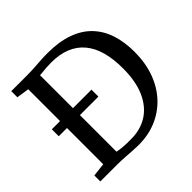

<svg xmlns="http://www.w3.org/2000/svg" viewBox="-187 -934 1125 1125"><g transform="rotate(-45 376.0 -371.5)"><path d="M338.9 8Q320.4 7.5 300.3 6.2Q280.1 5 259.2 3.5Q238.2 2 217.5 1Q196.8 0 177 0H39.5V-49.6L122.8 -59.2V-680.5L44.6 -692.4V-743H175.9Q206.9 -743 235.8 -744.9Q264.7 -746.9 293.4 -748.7Q322 -750.6 352.4 -750.6Q448.3 -750.6 517.6 -725.6Q587 -700.7 631.4 -654Q675.9 -607.4 697.3 -541.9Q718.7 -476.4 718.7 -395Q718.7 -304 691.5 -229.3Q664.2 -154.5 613.8 -100.8Q563.3 -47 493.7 -18.5Q424.1 10 338.9 8ZM349.1 -47.8Q423 -48.8 480.1 -85.4Q537.2 -122 569.7 -194.5Q602.2 -266.9 602.2 -375.1Q602.2 -453.2 585.5 -513.1Q568.8 -572.9 534.8 -613.6Q500.9 -654.4 449.2 -675.4Q397.5 -696.4 327.7 -696.4Q306.8 -696.4 289 -695Q271.2 -693.6 256.4 -692Q241.5 -690.4 229.8 -689.9V-56.2Q250.2 -52 269.8 -50.1Q289.4 -48.2 308.9 -47.8Q328.4 -47.4 349.1 -47.8ZM54.6 -359.4V-416.9H383.1V-359.4Z"/></g></svg>

Font: Merriweather Light
Style: Regular
Weight: 300
Designer: Eben Sorkin
Foundry: Eben Sorkin
Version: Version 2.100